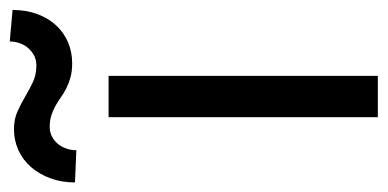

<svg xmlns="http://www.w3.org/2000/svg" viewBox="-252 -568 786 389"><g transform="rotate(-90 140.5 -373.0)"><path d="M98 -545.5H181.8V0H98ZM-34.1 -613.6Q-34.1 -641 -25.7 -663.5Q-17.4 -686.1 -3 -702.6Q11.4 -719.1 31.2 -728.2Q51.1 -737.2 73.9 -737.2Q94.1 -737.2 109.7 -730.1Q125.4 -723 139.7 -714.5Q154.1 -706 169 -698.9Q183.9 -691.8 203.1 -691.8Q213.4 -691.8 222.1 -696Q230.8 -700.3 237.4 -707.6Q244 -714.8 247.7 -724.8Q251.4 -734.7 251.4 -745.7L315.3 -740.1Q315.3 -712.4 307 -690Q298.7 -667.6 284.3 -652Q269.9 -636.4 250.2 -627.8Q230.5 -619.3 207.4 -619.3Q191.1 -619.3 178.8 -622.7Q166.5 -626.1 156.8 -631Q147 -636 138.5 -642Q130 -648.1 121.1 -653.1Q112.2 -658 101.9 -661.4Q91.6 -664.8 78.1 -664.8Q68.2 -664.8 59.5 -660.5Q50.8 -656.2 44.6 -649Q38.4 -641.7 34.8 -631.9Q31.2 -622.2 31.2 -610.8Z"/></g></svg>

Font: Interop
Style: Regular
Weight: 400
Designer: Rasmus Andersson, Google, Jang Haemin
Foundry: jhaemin
Version: Version 1.008